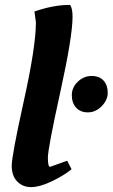

<svg xmlns="http://www.w3.org/2000/svg" viewBox="-20 -754 461 786"><path d="M291.5 -313.5C303.2 -300.5 319.3 -294 340 -294C360.7 -294 379.3 -302.3 396 -319C412.7 -335.7 421 -354.2 421 -374.5C421 -394.8 415.3 -411.3 404 -424C392.7 -436.7 376.3 -443 355 -443C333.7 -443 314.8 -435.2 298.5 -419.5C282.2 -403.8 274 -385.5 274 -364.5C274 -343.5 279.8 -326.5 291.5 -313.5ZM50.5 -11C65.5 4.3 84.5 12 107.5 12C130.5 12 158.2 4.3 190.5 -11C222.8 -26.3 250.3 -43 273 -61L255 -96L185 -71C179 -71 176 -83.5 176 -108.5C176 -133.5 192.8 -222.5 226.5 -375.5C260.2 -528.5 277 -631.7 277 -685C277 -708.3 273.7 -724.7 267 -734C221.7 -734 173 -725 121 -707L127 -663C127 -597 110.5 -489.5 77.5 -340.5C44.5 -191.5 28 -103.2 28 -75.5C28 -47.8 35.5 -26.3 50.5 -11Z"/></svg>

Font: Oleo Script
Style: Regular
Weight: 400
Designer: Soytutype
Foundry: Soytutype
Version: Version 1.002